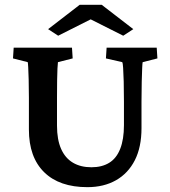

<svg xmlns="http://www.w3.org/2000/svg" viewBox="-20 -772 710 801"><path d="M37.1 -573.2H280.3L283.2 -528.3L221.7 -512.7Q220.7 -504.9 219.7 -485.8Q218.8 -466.8 218.3 -437Q217.8 -407.2 217.8 -364.3V-248Q217.8 -189.5 234.9 -150.9Q252 -112.3 284.2 -93.3Q316.4 -74.2 361.3 -74.2Q405.3 -74.2 435.5 -92.8Q465.8 -111.3 481.4 -150.9Q497.1 -190.4 497.1 -250V-346.7Q497.1 -395.5 496.1 -431.6Q495.1 -467.8 493.7 -488.8Q492.2 -509.8 490.2 -512.7L421.9 -528.3L424.8 -573.2H633.8L636.7 -528.3L575.2 -512.7Q574.2 -509.8 573.2 -488.8Q572.3 -467.8 571.3 -431.6Q570.3 -395.5 570.3 -346.7V-237.3Q570.3 -158.2 542.5 -103.5Q514.6 -48.8 463.9 -20Q413.1 8.8 344.7 8.8Q227.5 8.8 164.1 -53.7Q100.6 -116.2 100.6 -231.4V-364.3Q100.6 -408.2 99.6 -440.9Q98.6 -473.6 97.7 -491.7Q96.7 -509.8 95.7 -512.7L34.2 -528.3ZM536.1 -650.4 494.1 -623 327.1 -707H389.6L222.7 -623L180.7 -650.4L312.5 -752H404.3Z"/></svg>

Font: Crimson Pro ExtraLight SemiBold
Style: Regular
Weight: 600
Version: Version 1.002